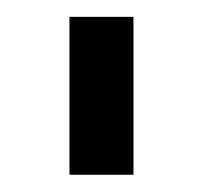

<svg xmlns="http://www.w3.org/2000/svg" viewBox="-20 -770 262 228"><path d="M138.5 -750V-562.5H62.5V-750Z"/></svg>

Font: Russisch Sans
Style: Regular
Weight: 400
Designer: Michael Sharanda (font) & Cristiano Sobral (main changes)
Foundry: Michael Sharanda
Version: Version 2.00;October 25, 2020;FontCreator 13.0.0.2681 64-bit